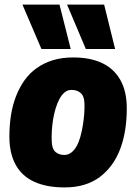

<svg xmlns="http://www.w3.org/2000/svg" viewBox="-20 -809 598 839"><path d="M262 10Q184 10 130 -14.5Q76 -39 48.5 -89Q21 -139 21 -212Q21 -261 28 -305.5Q35 -350 50 -388.5Q65 -427 87 -458Q109 -489 140.5 -511.5Q172 -534 211.5 -546Q251 -558 300 -558Q374 -558 426 -533.5Q478 -509 506 -459.5Q534 -410 534 -335Q534 -286 527 -241.5Q520 -197 505.5 -158.5Q491 -120 468.5 -89Q446 -58 416 -35.5Q386 -13 347.5 -1.5Q309 10 262 10ZM264 -132Q280 -133 293 -143.5Q306 -154 315.5 -171.5Q325 -189 331.5 -212.5Q338 -236 342 -261Q346 -286 348 -311Q350 -336 349 -358Q348 -390 331.5 -403.5Q315 -417 291 -416Q275 -416 262 -405Q249 -394 239.5 -376Q230 -358 223 -335Q216 -312 212 -287Q208 -262 206.5 -237.5Q205 -213 206 -192Q207 -158 223 -144.5Q239 -131 264 -132ZM161 -595 78 -789H240L289 -595ZM355 -595 273 -789H435L483 -595Z"/></svg>

Font: Georama ExtraBold
Style: Italic
Weight: 800
Italic angle: -9°
Version: Version 1.001